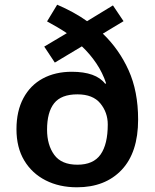

<svg xmlns="http://www.w3.org/2000/svg" viewBox="-20 -786 659 816"><path d="M223 -766Q258 -751 290 -733.5Q322 -716 350 -696L460 -763L505 -696L417 -643Q486 -577 526.5 -487.5Q567 -398 567 -278Q567 -138 497 -64Q427 10 307 10Q232 10 174 -19.5Q116 -49 83 -104Q50 -159 50 -237Q50 -314 79.5 -369Q109 -424 162 -452.5Q215 -481 285 -481Q388 -481 427 -430L431 -432Q416 -477 389.5 -516.5Q363 -556 328 -589L213 -520L168 -588L264 -645Q245 -658 223.5 -670.5Q202 -683 180 -695ZM309 -385Q240 -385 210 -347Q180 -309 180 -235Q180 -170 210.5 -128Q241 -86 309 -86Q377 -86 407.5 -129.5Q438 -173 438 -257Q438 -308 406.5 -346.5Q375 -385 309 -385Z"/></svg>

Font: Noto Sans Lao UI SemBd
Style: Regular
Weight: 600
Designer: Monotype Design Team
Foundry: Monotype Imaging Inc.
Version: Version 2.000; ttfautohint (v1.8.4.7-5d5b)